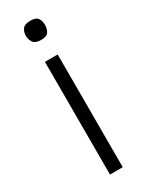

<svg xmlns="http://www.w3.org/2000/svg" viewBox="-152 -569 457 599"><g transform="rotate(-30 76.5 -270.0)"><path d="M53 0V-406H99V0ZM77 -471Q57 -471 49.5 -481.5Q42 -492 42 -506Q42 -520 49.5 -530Q57 -540 77 -540Q98 -540 104.5 -530Q111 -520 111 -506Q111 -492 104.5 -481.5Q98 -471 77 -471Z"/></g></svg>

Font: Darker Grotesque
Style: Regular
Weight: 400
Designer: Gabriel Lam
Foundry: TypeRant
Version: Version 1.000;gftools[0.9.28]